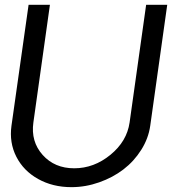

<svg xmlns="http://www.w3.org/2000/svg" viewBox="-20 -770 735 800"><path d="M277.8 9.8Q199.7 9.8 138.9 -24.2Q78.1 -58.1 48.1 -116.9Q18.1 -175.8 27.8 -246.1L99.1 -750H188L119.1 -259.8Q107.9 -180.2 157.7 -124.5Q207.5 -68.8 289.1 -68.8Q371.6 -68.8 440.2 -125Q508.8 -181.2 520 -259.8L588.9 -750H676.8L606 -246.1Q598.6 -193.4 568.6 -145.8Q538.6 -98.1 494.4 -64.2Q450.2 -30.3 393.3 -10.3Q336.4 9.8 277.8 9.8Z"/></svg>

Font: Oakes Grotesk
Style: Italic
Weight: 400
Italic angle: -8°
Designer: Samuel Oakes
Foundry: Samuel Oakes
Version: Version 1.000;PS 001.000;hotconv 1.0.88;makeotf.lib2.5.64775